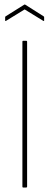

<svg xmlns="http://www.w3.org/2000/svg" viewBox="-20 -837 220 857"><path d="M83 0Q80 0 80 -4V-651Q80 -655 83 -655H97Q101 -655 101 -651V-4Q101 0 97 0ZM7 -744Q3 -742 3 -745V-760Q3 -763 5 -764L88 -816Q90 -818 93 -816L175 -764Q177 -763 177 -760V-745Q177 -742 173 -744L90 -795Z"/></svg>

Font: Sofia Sans Condensed Thin
Style: Regular
Weight: 250
Version: Version 4.100